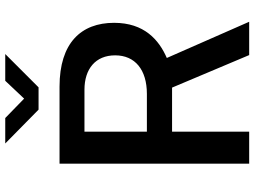

<svg xmlns="http://www.w3.org/2000/svg" viewBox="-139 -831 970 732"><g transform="rotate(-90 346.0 -465.0)"><path d="M404 -930 336 -858 262 -930H165L294 -803H379L506 -930ZM629 0 491 -314C560 -344 625 -400 625 -515C625 -641 548 -723 382 -723H88V0H210V-294H378L502 0ZM354 -390H210V-628H370C449 -628 501 -586 501 -511C501 -435 446 -390 354 -390Z"/></g></svg>

Font: United Sans SemiBold
Style: Regular
Weight: 600
Designer: Pablo Impallari, Rodrigo Fuenzalida (Modified by Dan O. Williams)
Version: Version 1.000;PS 001.000;hotconv 1.0.88;makeotf.lib2.5.64775